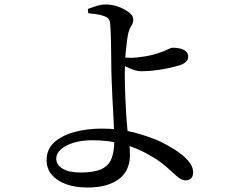

<svg xmlns="http://www.w3.org/2000/svg" viewBox="-20 -796 1040 857"><path d="M370 41Q317 41 276 26.5Q235 12 211.5 -15.5Q188 -43 188 -81Q188 -130 222.5 -161Q257 -192 313.5 -207Q370 -222 433 -222Q513 -222 577.5 -205Q642 -188 694 -165Q727 -149 761 -127.5Q795 -106 818.5 -80Q842 -54 842 -26Q842 -9 833 0Q824 9 808 9Q790 9 770.5 -8.5Q751 -26 721 -52.5Q691 -79 643 -106Q593 -135 530 -152.5Q467 -170 392 -170Q345 -170 308.5 -159Q272 -148 251.5 -129Q231 -110 231 -88Q231 -61 259 -43.5Q287 -26 339 -26Q400 -26 432.5 -41Q465 -56 477.5 -87.5Q490 -119 490 -168Q490 -186 489 -216Q488 -246 486 -281Q484 -316 482 -353Q480 -390 479 -423Q478 -456 477 -481Q477 -504 476.5 -536Q476 -568 475.5 -599.5Q475 -631 474 -655.5Q473 -680 472 -687Q471 -703 465 -711Q459 -719 445 -724Q430 -730 410.5 -732.5Q391 -735 374 -737L372 -756Q390 -763 410.5 -769.5Q431 -776 453 -776Q481 -776 509.5 -765.5Q538 -755 556.5 -740Q575 -725 575 -710Q575 -693 567 -682Q559 -671 553 -650Q550 -637 547 -614.5Q544 -592 541.5 -566Q539 -540 538 -514.5Q537 -489 537 -469Q537 -452 537.5 -423Q538 -394 539.5 -359Q541 -324 543 -289.5Q545 -255 548 -226Q551 -190 555.5 -164Q560 -138 560 -103Q560 -72 549 -45.5Q538 -19 515 0Q492 19 456 30Q420 41 370 41ZM611 -478Q595 -478 577 -484Q559 -490 543 -498.5Q527 -507 516 -514L515 -542Q528 -540 541 -539Q554 -538 562 -538Q589 -538 625.5 -544Q662 -550 690 -560Q714 -568 728.5 -575.5Q743 -583 753 -583Q772 -583 787.5 -578.5Q803 -574 811.5 -565Q820 -556 820 -542Q820 -531 811.5 -521.5Q803 -512 783 -505Q768 -500 739.5 -493.5Q711 -487 677 -482.5Q643 -478 611 -478Z"/></svg>

Font: Noto Serif JP ExtraLight Medium
Style: Regular
Weight: 500
Version: Version 2.003-H1;hotconv 1.1.1;makeotfexe 2.6.0